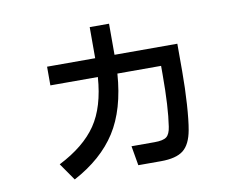

<svg xmlns="http://www.w3.org/2000/svg" viewBox="-76 -735 1151 900"><g transform="rotate(-10 500.0 -284.5)"><path d="M495 -482H794V-349Q794 -270 789 -194Q784 -118 776 -74Q764 -7 729.5 20Q695 47 623 47H515L499 -46H609Q650 -46 666 -58.5Q682 -71 687 -106Q701 -196 701 -351V-393H493Q481 -224 413 -117.5Q345 -11 210 61L153 -21Q275 -83 332.5 -167.5Q390 -252 400 -393H174V-482H403V-630H495Z"/></g></svg>

Font: IBM Plex Sans JP Medium
Style: Regular
Weight: 500
Designer: Mike Abbink; Paul van der Laan; Pieter van Rosmalen; Wujin Sim; Yejin Wi; Jinhee Kim; Boomi Park; Yona Kim; Kichan Ma
Foundry: Sandoll Inc.
Version: Version 1.001